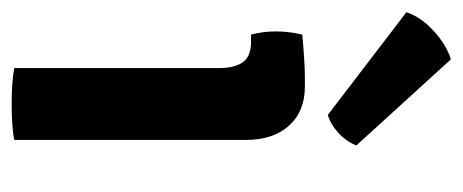

<svg xmlns="http://www.w3.org/2000/svg" viewBox="-260 -538 795 330"><g transform="rotate(90 137.0 -372.5)"><path d="M212 0Q199.5 2.5 183 3.5Q166.5 4.5 150.5 4.5Q134.5 4.5 118 3.5Q101.5 2.5 88.5 0V-352.5Q88.5 -378.5 78.5 -392.8Q68.5 -407 43.5 -407H31Q25.5 -427 25.5 -449.5Q25.5 -473 31 -495Q51 -497 70.8 -498.2Q90.5 -499.5 103.5 -499.5H120.5Q163 -499.5 187.5 -472.2Q212 -445 212 -398.5ZM73.5 -750.5 221.5 -588Q215 -571 200 -557.2Q185 -543.5 169 -539L-7.5 -674Q1 -699.5 25 -721.2Q49 -743 73.5 -750.5Z"/></g></svg>

Font: Signika Negative SemiBold
Style: Regular
Weight: 600
Designer: Anna Giedryś
Foundry: Anna Giedryś
Version: Version 2.000; ttfautohint (v1.8.3) -l 8 -r 50 -G 200 -x 9 -